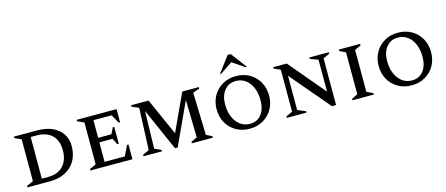

<svg xmlns="http://www.w3.org/2000/svg" viewBox="-52 -1425 4760 2048"><g transform="rotate(-15 2328.5 -401.0)"><path d="M60 0V-16L133 -49V-511L60 -544V-560H315Q416 -560 486 -527.5Q556 -495 593 -437.5Q630 -380 630 -305Q630 -213 591 -144.5Q552 -76 480 -38Q408 0 309 0ZM294 -510H232V-50H301Q410 -50 468.5 -113.5Q527 -177 527 -283Q527 -393 467 -451.5Q407 -510 294 -510Z M754 0V-16L826 -49V-511L754 -544V-560H1194V-416H1178L1126 -510H925V-315H1071L1105 -384H1121V-197H1105L1071 -265H925V-50H1148L1203 -163H1219V0Z M1341 0V-16L1412 -49L1431 -511L1354 -544V-560H1547L1730 -150L1919 -560H2103V-544L2029 -517L2043 -49L2107 -16V0H1875V-16L1942 -48L1933 -463L1718 4H1688L1482 -462L1472 -48L1545 -16V0Z M2513 10Q2429 10 2364 -27.5Q2299 -65 2261.5 -130.5Q2224 -196 2224 -280Q2224 -364 2261.5 -430Q2299 -496 2364 -533.5Q2429 -571 2513 -571Q2597 -571 2662.5 -533.5Q2728 -496 2765.5 -430Q2803 -364 2803 -280Q2803 -196 2765.5 -130.5Q2728 -65 2662.5 -27.5Q2597 10 2513 10ZM2529 -40Q2610 -40 2656 -99Q2702 -158 2702 -255Q2702 -334 2676.5 -394Q2651 -454 2605 -487.5Q2559 -521 2500 -521Q2420 -521 2372.5 -462.5Q2325 -404 2325 -308Q2325 -228 2351 -168Q2377 -108 2423 -74Q2469 -40 2529 -40ZM2355 -635 2488 -812H2522L2655 -635H2641L2505 -727L2369 -635Z M2924 0V-16L2995 -49V-512L2924 -544V-560H3073L3411 -159V-512L3323 -544V-560H3538V-544L3467 -512V4H3421L3052 -431V-52L3141 -16V0Z M3649 0V-16L3715 -49V-511L3649 -544V-560H3884V-544L3815 -511V-49L3884 -16V0Z M4302 10Q4218 10 4153 -27.5Q4088 -65 4050.5 -130.5Q4013 -196 4013 -280Q4013 -364 4050.5 -430Q4088 -496 4153 -533.5Q4218 -571 4302 -571Q4386 -571 4451.5 -533.5Q4517 -496 4554.5 -430Q4592 -364 4592 -280Q4592 -196 4554.5 -130.5Q4517 -65 4451.5 -27.5Q4386 10 4302 10ZM4318 -40Q4399 -40 4445 -99Q4491 -158 4491 -255Q4491 -334 4465.5 -394Q4440 -454 4394 -487.5Q4348 -521 4289 -521Q4209 -521 4161.5 -462.5Q4114 -404 4114 -308Q4114 -228 4140 -168Q4166 -108 4212 -74Q4258 -40 4318 -40Z"/></g></svg>

Font: Spectral SC Medium
Style: Regular
Weight: 500
Designer: Jean-Baptiste Levee
Foundry: Production Type
Version: Version 2.001